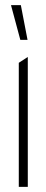

<svg xmlns="http://www.w3.org/2000/svg" viewBox="-20 -726 180 746"><path d="M53 0V-482L87 -504H88V0ZM59 -571 23 -705V-706H61L87 -571Z"/></svg>

Font: Foldit ExtraLight
Style: Regular
Weight: 250
Version: Version 1.003